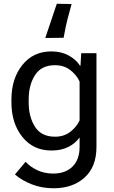

<svg xmlns="http://www.w3.org/2000/svg" viewBox="-20 -800 611 1033"><path d="M60.5 138.7 117.7 70.3Q139.2 95.2 178.2 114.5Q217.3 133.8 266.1 133.8Q332 133.8 370.1 96.2Q408.2 58.6 408.2 -9.8V-60.5Q385.7 -28.8 347.9 -9.5Q310.1 9.8 256.3 9.8Q158.7 9.8 100.1 -63.5Q41.5 -136.7 41.5 -249V-264.6Q41.5 -377 100.1 -450.2Q158.7 -523.4 256.3 -523.4Q310.1 -523.4 350.3 -501Q390.6 -478.5 410.2 -446.8H413.1L417 -513.7H499V-9.8Q499 97.7 435.1 155.3Q371.1 212.9 268.6 212.9Q205.1 212.9 151.4 191.9Q97.7 170.9 60.5 138.7ZM134.3 -249Q134.3 -170.9 168.5 -117.7Q202.6 -64.5 275.9 -64.5Q324.7 -64.5 358.9 -91.3Q393.1 -118.2 408.2 -152.3V-361.3Q393.1 -395.5 358.9 -422.4Q324.7 -449.2 275.9 -449.2Q202.6 -449.2 168.5 -396Q134.3 -342.8 134.3 -264.6ZM365.2 -778.3Q351.1 -727.5 342.3 -693.4Q333.5 -659.2 322.3 -596.7L223.6 -595.7L285.6 -779.8Z"/></svg>

Font: RobotoFlex
Style: Regular
Weight: 400
Designer: Berlow after Robertson
Foundry: Google
Version: Version 2.136